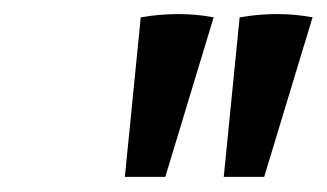

<svg xmlns="http://www.w3.org/2000/svg" viewBox="-20 -700 453 266"><path d="M153 -455 175 -676Q228 -685 276 -676L209 -455ZM290 -455 312 -676Q365 -685 413 -676L346 -455Z"/></svg>

Font: Piazzolla Thin SemiBold
Style: Italic
Weight: 600
Italic angle: -11.3°
Version: Version 2.005